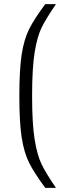

<svg xmlns="http://www.w3.org/2000/svg" viewBox="-20 -763 309 933"><path d="M74 -297Q74 -426 85.5 -499.5Q97 -573 122 -622.5Q147 -672 200 -743H252Q204 -673 182.5 -629.5Q161 -586 148.5 -509.5Q136 -433 136 -297Q136 -161 148.5 -84.5Q161 -8 182.5 36Q204 80 252 150H200Q146 77 121.5 28Q97 -21 85.5 -94Q74 -167 74 -297Z"/></svg>

Font: Saira Semi Condensed Light
Style: Regular
Weight: 300
Width: 4
Designer: Hector Gatti with collaboration of the Omnibus-Type team
Foundry: Omnibus-Type
Version: Version 1.001; ttfautohint (v1.8)